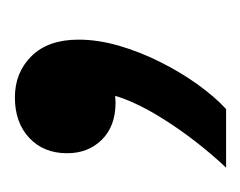

<svg xmlns="http://www.w3.org/2000/svg" viewBox="-53 -122 329 263"><g transform="rotate(-90 111.5 9.5)"><path d="M13.4 154.7Q52 113.3 80.1 68.5Q108.3 23.7 115 -10.4L126.4 -1.6Q121.9 0.3 115.9 1.8Q109.9 3.3 102.6 3.3Q70.3 3.3 51.7 -15.4Q33.1 -34.1 33.1 -63Q33.1 -95.3 54.1 -114.9Q75.1 -134.6 109.6 -134.6Q143.6 -134.6 166.1 -111.9Q188.7 -89.1 188.7 -47.4Q188.7 -20.9 180.4 7.9Q172 36.7 158 64.6Q144 92.6 127.2 115.9Q110.4 139.3 93.6 154.7Z"/></g></svg>

Font: Mona Sans ExtraLight
Style: Regular
Weight: 200
Designer: Deni Anggara
Foundry: GitHub
Version: Version 2.000